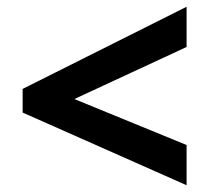

<svg xmlns="http://www.w3.org/2000/svg" viewBox="-20 -646 621 568"><path d="M532 -98 47 -313V-383L532 -626V-507L200 -353L532 -217Z"/></svg>

Font: Noto Sans Meetei Mayek
Style: Bold
Weight: 700
Designer: Monotype Design Team and Neelakash Kshetrimayum
Foundry: Monotype Imaging Inc.
Version: Version 2.002; ttfautohint (v1.8.4.7-5d5b)